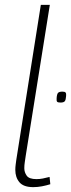

<svg xmlns="http://www.w3.org/2000/svg" viewBox="-20 -760 292 790"><path d="M148 -740H185L86 -120Q84 -106 82 -93Q80 -80 80 -68Q80 -51 90 -37Q100 -23 130 -23Q143 -23 156 -25.5Q169 -28 184 -32L187 -2Q171 3 153 6.5Q135 10 117 10Q77 10 60 -10Q43 -30 43 -61Q43 -72 44.5 -83Q46 -94 47 -102ZM213 -356Q214 -372 218.5 -377.5Q223 -383 237 -383Q247 -383 250 -379Q253 -375 252 -365Q251 -349 246.5 -343.5Q242 -338 229 -338Q218 -338 215 -341.5Q212 -345 213 -356Z"/></svg>

Font: Georama ExtraLight
Style: Italic
Weight: 200
Italic angle: -9°
Designer: Jean-Baptiste Levee
Foundry: Production Type
Version: Version 1.000